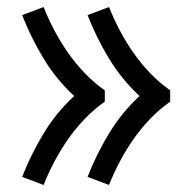

<svg xmlns="http://www.w3.org/2000/svg" viewBox="-20 -613 540 546"><path d="M290 -87 229 -110Q254 -174 290 -233.5Q326 -293 377 -340Q326 -387 290 -446.5Q254 -506 229 -570L290 -593Q304 -558 321.5 -525Q339 -492 360.5 -461.5Q382 -431 407.5 -404.5Q433 -378 464 -356V-324Q433 -302 407.5 -275.5Q382 -249 360.5 -218.5Q339 -188 321.5 -155Q304 -122 290 -87ZM104 -87 43 -110Q68 -174 104 -233.5Q140 -293 191 -340Q140 -387 104 -446.5Q68 -506 43 -570L104 -593Q118 -558 135.5 -525Q153 -492 174.5 -461.5Q196 -431 221.5 -404.5Q247 -378 278 -356V-324Q247 -302 221.5 -275.5Q196 -249 174.5 -218.5Q153 -188 135.5 -155Q118 -122 104 -87Z"/></svg>

Font: Iosevka Term Curly
Style: Regular
Weight: 400
Designer: Belleve Invis
Foundry: Belleve Invis
Version: Version 32.3.0